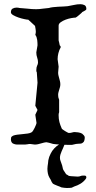

<svg xmlns="http://www.w3.org/2000/svg" viewBox="-20 -707 470 937"><path d="M208.5 -12.7Q201.7 -12.7 194.6 -11Q187.5 -9.3 180.2 -7.1Q172.9 -4.9 165.3 -3.2Q157.7 -1.5 149.4 -1.5L127.4 -4.4Q120.1 -4.4 114 -2.9Q107.9 -1.5 101.6 -1.5H65.9Q61.5 -1.5 58.1 -2Q54.7 -2.4 51.8 -3.4Q33.2 -7.3 33.2 -26.9Q33.2 -32.7 34.4 -36.6Q35.6 -40.5 43.9 -44.9Q52.2 -48.3 64.7 -49.8Q77.1 -51.3 90.3 -52.5Q103.5 -53.7 115.5 -55.4Q127.4 -57.1 134.3 -61.5Q137.2 -63 141.4 -69.3Q145.5 -75.7 149.2 -83.3Q152.8 -90.8 155.5 -97.7Q158.2 -104.5 158.2 -107.4L152.3 -147L163.1 -170.4L152.3 -190.9L163.1 -303.2L159.7 -354Q157.2 -356.4 157.2 -364.7Q157.2 -372.6 158.4 -377.9Q159.7 -383.3 161.4 -387Q163.1 -390.6 164.3 -394Q165.5 -397.5 165.5 -401.9Q165.5 -414.6 161.4 -426Q157.2 -437.5 157.2 -451.2L163.1 -485.8Q163.1 -490.7 162.8 -497.6Q162.6 -504.4 161.6 -511.7Q160.6 -519 158.4 -525.6Q156.2 -532.2 152.3 -536.6Q152.3 -538.6 153.6 -542.5Q154.8 -546.4 154.8 -554.2Q154.8 -560.5 153.6 -565.7Q152.3 -570.8 152.3 -572.8Q152.3 -575.2 151.4 -578.6Q150.4 -582 149.4 -582L118.2 -610.8Q112.3 -610.8 98.4 -613.8Q84.5 -616.7 70.1 -621.6Q55.7 -626.5 44.4 -633.1Q33.2 -639.6 33.2 -647Q33.2 -660.6 42 -665.3Q50.8 -669.9 61 -669.9Q64.9 -669.9 68.6 -669.4Q72.3 -668.9 75.2 -668Q95.7 -667 115.7 -664.6Q135.7 -662.1 156.2 -662.1Q171.9 -662.1 187.5 -664.6Q203.1 -667 218.8 -668Q225.6 -670.4 237.8 -671.9Q250 -673.3 263.4 -674.1Q276.9 -674.8 289.6 -675.3Q302.2 -675.8 310.1 -676.8Q325.7 -679.2 341.3 -682.9Q356.9 -686.5 372.6 -686.5Q382.8 -686.5 392.1 -682.1Q401.4 -677.7 401.4 -663.1Q401.4 -660.2 398.2 -657.7Q395 -655.3 390.9 -653.1Q386.7 -650.9 383.3 -649.2Q379.9 -647.5 379.4 -645.5Q377.9 -644 373.8 -640.4Q369.6 -636.7 365 -632.8Q360.4 -628.9 356 -625.5Q351.6 -622.1 349.1 -621.1Q341.8 -621.1 327.9 -618.7Q314 -616.2 300.3 -611.1Q286.6 -606 276.4 -598.6Q266.1 -591.3 266.1 -582V-510.3Q266.1 -509.8 266.8 -506.8Q267.6 -503.9 268.6 -500Q269.5 -496.1 270.3 -491.9Q271 -487.8 271.5 -485.8Q276.4 -482.4 276.4 -476.6Q268.6 -462.4 264.9 -447.5Q261.2 -432.6 261.2 -418L266.1 -381.8L263.7 -352.1Q263.7 -345.2 265.4 -338.4Q267.1 -331.5 269 -324.5Q271 -317.4 272.7 -310.3Q274.4 -303.2 274.4 -295.4Q274.4 -288.6 272.7 -282Q271 -275.4 269 -269.3Q267.1 -263.2 265.4 -256.8Q263.7 -250.5 263.7 -244.1Q263.7 -237.3 264.6 -232.4Q265.6 -227.5 268.6 -219.7V-159.7Q266.6 -154.3 266.4 -151.6Q266.1 -148.9 266.1 -144.5Q266.1 -126 270 -111.3Q273.9 -96.7 281.2 -80.1Q281.2 -78.6 286.1 -75Q291 -71.3 297.1 -67.6Q303.2 -64 308.6 -61Q314 -58.1 314.9 -58.1Q325.2 -58.1 331.5 -60.3Q337.9 -62.5 344.7 -62.5Q350.6 -62.5 361.3 -61Q372.1 -59.6 380.9 -54.7Q385.7 -50.8 389.6 -46.1Q393.6 -41.5 393.6 -36.1Q393.6 -28.8 391.6 -21.5Q389.6 -14.2 385.3 -11.7Q379.4 -5.9 370.1 -5.9Q365.7 -5.9 360.4 -5.4Q355 -4.9 350.6 -4.4L331.1 0Q322.8 0 313.5 0Q304.2 0 294.4 -0.5Q291.5 7.8 287.8 15.6Q284.2 23.4 280.8 31.2Q277.3 39.1 274.9 47.1Q272.5 55.2 272.5 63.5Q272.5 71.8 276.6 81.5Q280.8 91.3 283.2 100.1Q285.2 105.5 285.9 111.6Q286.6 117.7 289.6 123Q293 128.9 296.4 133.3Q299.8 137.7 302.7 143.1L310.5 147.5Q314 150.9 317.6 151.6Q321.3 152.3 326.7 152.8L358.4 154.8Q367.2 154.8 372.6 152.3Q377.9 149.9 385.3 149.9H392.1Q401.4 149.9 401.4 158.7Q401.4 162.6 397.9 167Q387.2 180.7 372.8 189.5Q358.4 198.2 342.3 203.1L330.1 209Q324.7 210 318.1 210.2Q311.5 210.4 305.7 210.4Q301.3 210.4 293.5 209.5Q285.6 208.5 279.8 207.5L272.5 204.1Q265.6 202.1 259.5 199.2Q253.4 196.3 246.6 193.8L238.3 189.5L232.4 181.2Q230.5 175.3 227.5 170.2Q224.6 165 221.2 159.7Q215.8 150.4 213.6 139.2Q211.4 127.9 211.4 116.2Q211.4 110.8 212.4 103Q213.4 95.2 214.4 89.4L215.8 75.2L220.2 58.6L227.1 43Q233.9 28.8 244.4 17.6Q254.9 6.3 268.1 -2Q260.7 -2.4 253.7 -2.9Q246.6 -3.4 240.7 -4.4Q239.3 -4.4 235.4 -5.6Q231.4 -6.8 226.6 -8.3Q221.7 -9.8 217.5 -10.7Q213.4 -11.7 211.4 -11.7Q210.9 -11.7 210.4 -12.2Q210 -12.2 209.5 -12.5Q209 -12.7 208.5 -12.7Z"/></svg>

Font: IM FELL English SC
Style: Regular
Weight: 400
Designer: Igino Marini
Foundry: Igino Marini
Version: 3.00